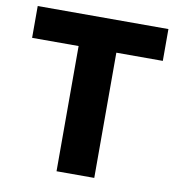

<svg xmlns="http://www.w3.org/2000/svg" viewBox="-81 -802 815 876"><g transform="rotate(10 326.0 -364.0)"><path d="M23.4 -580.1V-727.5H628.9V-580.1H413.6V0H238.8V-580.1Z"/></g></svg>

Font: Inter 28pt ExtraBold
Style: Regular
Weight: 800
Designer: Rasmus Andersson
Foundry: rsms
Version: Version 4.001;git-66647c0bb